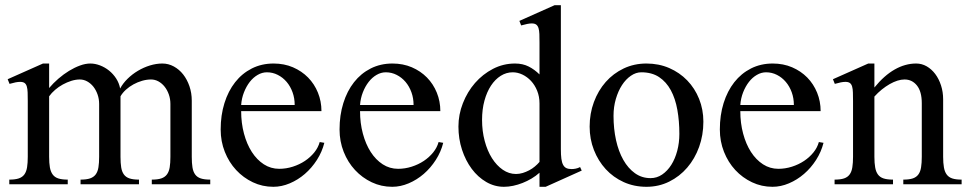

<svg xmlns="http://www.w3.org/2000/svg" viewBox="-20 -716 3765 746"><path d="M87.9 -323.2Q87.9 -342.8 87.4 -356.7Q86.9 -370.6 84.2 -379.9Q81.5 -389.2 75.4 -393.6Q69.3 -397.9 58.1 -397.9Q50.3 -397.9 40.5 -396Q30.8 -394 17.1 -390.1L9.8 -408.2L147 -469.2H170.9V-374Q187 -393.1 207 -410.4Q227.1 -427.7 248.3 -440.7Q269.5 -453.6 290.8 -461.4Q312 -469.2 331.1 -469.2Q349.6 -469.2 368.7 -461.9Q387.7 -454.6 403.8 -441.7Q419.9 -428.7 431.4 -410.9Q442.9 -393.1 446.8 -372.1Q457.5 -392.1 475.6 -409.9Q493.7 -427.7 515.9 -440.9Q538.1 -454.1 562.7 -461.7Q587.4 -469.2 610.8 -469.2Q634.3 -469.2 655.3 -457.8Q676.3 -446.3 691.7 -426.8Q707 -407.2 716.1 -380.9Q725.1 -354.5 725.1 -325.2V-106.9Q725.1 -82.5 727.8 -65.7Q730.5 -48.8 738.3 -38.1Q746.1 -27.3 760.3 -22.7Q774.4 -18.1 796.9 -18.1V0H569.8V-18.1Q592.8 -18.1 606.9 -22.9Q621.1 -27.8 628.9 -38.6Q636.7 -49.3 639.4 -66.2Q642.1 -83 642.1 -106.9V-312Q642.1 -331.5 636 -348.9Q629.9 -366.2 619.6 -379.2Q609.4 -392.1 595.7 -399.7Q582 -407.2 566.9 -407.2Q549.8 -407.2 532.2 -402.1Q514.6 -397 498.5 -388.2Q482.4 -379.4 469.2 -367.4Q456.1 -355.5 448.2 -341.8V-106.9Q448.2 -82.5 450.9 -65.7Q453.6 -48.8 461.4 -38.1Q469.2 -27.3 483.4 -22.7Q497.6 -18.1 520 -18.1V0H293V-18.1Q315.9 -18.1 330.1 -22.9Q344.2 -27.8 352.1 -38.6Q359.9 -49.3 362.5 -66.2Q365.2 -83 365.2 -106.9V-312Q365.2 -331.5 359.1 -348.9Q353 -366.2 342.8 -379.2Q332.5 -392.1 318.8 -399.7Q305.2 -407.2 290 -407.2Q274.4 -407.2 257.3 -401.9Q240.2 -396.5 224.1 -387.7Q208 -378.9 194.1 -366.9Q180.2 -355 170.9 -341.8V-106.9Q170.9 -82.5 173.8 -65.7Q176.8 -48.8 184.6 -38.1Q192.4 -27.3 206.5 -22.7Q220.7 -18.1 243.2 -18.1V0H16.1V-18.1Q39.1 -18.1 53.2 -22.9Q67.4 -27.8 75 -38.6Q82.5 -49.3 85.2 -66.2Q87.9 -83 87.9 -106.9Z M1042 9.8Q999.5 9.8 962.4 -7.8Q925.3 -25.4 897.5 -55.4Q869.6 -85.4 853.5 -126Q837.4 -166.5 837.4 -212.9Q837.4 -268.6 852.1 -315.4Q866.7 -362.3 893.6 -396.5Q920.4 -430.7 958.5 -450Q996.6 -469.2 1043 -469.2Q1084 -469.2 1118.2 -454.6Q1152.3 -439.9 1177 -414.8Q1201.7 -389.6 1215.3 -356Q1229 -322.3 1229 -284.2H917Q917 -237.8 928 -196.8Q939 -155.8 958.5 -125.5Q978 -95.2 1005.1 -77.6Q1032.2 -60.1 1064.9 -60.1Q1091.8 -60.1 1117.7 -68.4Q1143.6 -76.7 1164.8 -90.8Q1186 -105 1201.2 -123.8Q1216.3 -142.6 1222.2 -164.1L1240.2 -161.1Q1231.4 -126 1211.4 -94.7Q1191.4 -63.5 1164.6 -40.3Q1137.7 -17.1 1106 -3.7Q1074.2 9.8 1042 9.8ZM1125 -308.1Q1125 -334.5 1116.7 -357.4Q1108.4 -380.4 1093.8 -397.7Q1079.1 -415 1059.3 -425Q1039.6 -435.1 1017.1 -435.1Q998.5 -435.1 981.2 -425Q963.9 -415 950.4 -397.7Q937 -380.4 928 -357.4Q918.9 -334.5 917 -308.1Z M1503.9 9.8Q1461.4 9.8 1424.3 -7.8Q1387.2 -25.4 1359.4 -55.4Q1331.5 -85.4 1315.4 -126Q1299.3 -166.5 1299.3 -212.9Q1299.3 -268.6 1314 -315.4Q1328.6 -362.3 1355.5 -396.5Q1382.3 -430.7 1420.4 -450Q1458.5 -469.2 1504.9 -469.2Q1545.9 -469.2 1580.1 -454.6Q1614.3 -439.9 1638.9 -414.8Q1663.6 -389.6 1677.2 -356Q1690.9 -322.3 1690.9 -284.2H1378.9Q1378.9 -237.8 1389.9 -196.8Q1400.9 -155.8 1420.4 -125.5Q1439.9 -95.2 1467 -77.6Q1494.1 -60.1 1526.9 -60.1Q1553.7 -60.1 1579.6 -68.4Q1605.5 -76.7 1626.7 -90.8Q1647.9 -105 1663.1 -123.8Q1678.2 -142.6 1684.1 -164.1L1702.1 -161.1Q1693.4 -126 1673.3 -94.7Q1653.3 -63.5 1626.5 -40.3Q1599.6 -17.1 1567.9 -3.7Q1536.1 9.8 1503.9 9.8ZM1586.9 -308.1Q1586.9 -334.5 1578.6 -357.4Q1570.3 -380.4 1555.7 -397.7Q1541 -415 1521.2 -425Q1501.5 -435.1 1479 -435.1Q1460.4 -435.1 1443.1 -425Q1425.8 -415 1412.4 -397.7Q1398.9 -380.4 1389.9 -357.4Q1380.9 -334.5 1378.9 -308.1Z M2076.2 -44.9Q2062 -32.2 2045.2 -22.2Q2028.3 -12.2 2010.3 -5.1Q1992.2 2 1973.9 5.9Q1955.6 9.8 1938 9.8Q1901.4 9.8 1869.1 -9Q1836.9 -27.8 1813 -59.8Q1789.1 -91.8 1775.1 -134.3Q1761.2 -176.8 1761.2 -224.1Q1761.2 -271 1778.6 -315.2Q1795.9 -359.4 1825.7 -393.6Q1855.5 -427.7 1895.5 -448.5Q1935.5 -469.2 1981 -469.2Q2011.2 -469.2 2034.2 -457.5Q2057.1 -445.8 2076.2 -426.8V-549.8Q2076.2 -569.3 2075.7 -583.5Q2075.2 -597.7 2072.3 -606.9Q2069.3 -616.2 2063.2 -620.6Q2057.1 -625 2045.9 -625Q2038.6 -625 2028.6 -623Q2018.6 -621.1 2004.9 -617.2L1998 -634.8L2134.8 -695.8H2159.2V-136.2Q2159.2 -114.3 2161.1 -99.4Q2163.1 -84.5 2168 -75.4Q2172.9 -66.4 2180.9 -62.7Q2189 -59.1 2201.2 -59.1Q2208.5 -59.1 2217 -60.8Q2225.6 -62.5 2233.9 -66.9L2240.2 -53.2L2100.1 9.8H2076.2ZM2076.2 -314Q2076.2 -340.8 2067.1 -363.3Q2058.1 -385.7 2043.2 -401.6Q2028.3 -417.5 2009.8 -426.3Q1991.2 -435.1 1972.2 -435.1Q1947.3 -435.1 1925.5 -421.4Q1903.8 -407.7 1887.7 -383.3Q1871.6 -358.9 1862.3 -325Q1853 -291 1853 -250Q1853 -206.5 1863.3 -168.2Q1873.5 -129.9 1891.6 -101.3Q1909.7 -72.8 1933.6 -56.4Q1957.5 -40 1984.9 -40Q1998 -40 2011 -43.9Q2023.9 -47.9 2035.9 -54.2Q2047.9 -60.5 2058.1 -69.1Q2068.4 -77.6 2076.2 -86.9Z M2491.7 9.8Q2443.8 9.8 2403.3 -8.5Q2362.8 -26.9 2333.5 -58.8Q2304.2 -90.8 2287.6 -133.3Q2271 -175.8 2271 -224.1Q2271 -274.9 2287.6 -319.6Q2304.2 -364.3 2333.5 -397.5Q2362.8 -430.7 2403.3 -450Q2443.8 -469.2 2491.7 -469.2Q2539.6 -469.2 2580.1 -451.7Q2620.6 -434.1 2650.1 -403.6Q2679.7 -373 2696.3 -331.8Q2712.9 -290.5 2712.9 -243.2Q2712.9 -190.9 2696.3 -145Q2679.7 -99.1 2650.1 -64.7Q2620.6 -30.3 2580.1 -10.3Q2539.6 9.8 2491.7 9.8ZM2507.8 -23.9Q2532.2 -23.9 2552.7 -37.8Q2573.2 -51.8 2588.1 -75.2Q2603 -98.6 2611.3 -129.9Q2619.6 -161.1 2619.6 -195.8Q2619.6 -245.6 2611.8 -289.3Q2604 -333 2586.4 -365.5Q2568.8 -397.9 2540.8 -416.5Q2512.7 -435.1 2471.7 -435.1Q2450.7 -435.1 2431.2 -421.6Q2411.6 -408.2 2396.7 -385.3Q2381.8 -362.3 2372.8 -331.5Q2363.8 -300.8 2363.8 -266.1Q2363.8 -215.8 2373.5 -171.6Q2383.3 -127.4 2401.9 -94.7Q2420.4 -62 2447 -43Q2473.6 -23.9 2507.8 -23.9Z M2981.4 9.8Q2939 9.8 2901.9 -7.8Q2864.7 -25.4 2836.9 -55.4Q2809.1 -85.4 2793 -126Q2776.9 -166.5 2776.9 -212.9Q2776.9 -268.6 2791.5 -315.4Q2806.2 -362.3 2833 -396.5Q2859.9 -430.7 2897.9 -450Q2936 -469.2 2982.4 -469.2Q3023.4 -469.2 3057.6 -454.6Q3091.8 -439.9 3116.5 -414.8Q3141.1 -389.6 3154.8 -356Q3168.5 -322.3 3168.5 -284.2H2856.4Q2856.4 -237.8 2867.4 -196.8Q2878.4 -155.8 2897.9 -125.5Q2917.5 -95.2 2944.6 -77.6Q2971.7 -60.1 3004.4 -60.1Q3031.2 -60.1 3057.1 -68.4Q3083 -76.7 3104.2 -90.8Q3125.5 -105 3140.6 -123.8Q3155.8 -142.6 3161.6 -164.1L3179.7 -161.1Q3170.9 -126 3150.9 -94.7Q3130.9 -63.5 3104 -40.3Q3077.1 -17.1 3045.4 -3.7Q3013.7 9.8 2981.4 9.8ZM3064.5 -308.1Q3064.5 -334.5 3056.2 -357.4Q3047.9 -380.4 3033.2 -397.7Q3018.6 -415 2998.8 -425Q2979 -435.1 2956.5 -435.1Q2938 -435.1 2920.7 -425Q2903.3 -415 2889.9 -397.7Q2876.5 -380.4 2867.4 -357.4Q2858.4 -334.5 2856.4 -308.1Z M3294.4 -323.2Q3294.4 -342.8 3293.9 -356.7Q3293.5 -370.6 3290.8 -379.9Q3288.1 -389.2 3282 -393.6Q3275.9 -397.9 3264.6 -397.9Q3256.8 -397.9 3247.1 -396Q3237.3 -394 3223.6 -390.1L3216.3 -408.2L3353.5 -469.2H3377.4V-376Q3415.5 -422.9 3456.3 -446Q3497.1 -469.2 3539.6 -469.2Q3561.5 -469.2 3580.6 -458.3Q3599.6 -447.3 3613.8 -428.5Q3627.9 -409.7 3636.2 -384.3Q3644.5 -358.9 3644.5 -330.1V-106.9Q3644.5 -82.5 3647.5 -65.7Q3650.4 -48.8 3658.2 -38.1Q3666 -27.3 3679.9 -22.7Q3693.8 -18.1 3716.3 -18.1V0H3489.7V-18.1Q3512.7 -18.1 3526.9 -22.9Q3541 -27.8 3548.6 -38.6Q3556.2 -49.3 3558.8 -66.2Q3561.5 -83 3561.5 -106.9V-314.9Q3561.5 -360.4 3542.7 -383.8Q3523.9 -407.2 3494.6 -407.2Q3481.4 -407.2 3466.8 -402.6Q3452.1 -397.9 3436.8 -389.2Q3421.4 -380.4 3406.2 -368.2Q3391.1 -356 3377.4 -340.8V-106.9Q3377.4 -82.5 3380.4 -65.7Q3383.3 -48.8 3391.1 -38.1Q3398.9 -27.3 3413.1 -22.7Q3427.2 -18.1 3449.7 -18.1V0H3222.7V-18.1Q3245.6 -18.1 3259.8 -22.9Q3273.9 -27.8 3281.5 -38.6Q3289.1 -49.3 3291.7 -66.2Q3294.4 -83 3294.4 -106.9Z"/></svg>

Font: Tunjung putih
Style: Regular
Weight: 400
Designer: R.S. Wihananto
Foundry: R.S. Wihananto
Version: Version 2.0.1